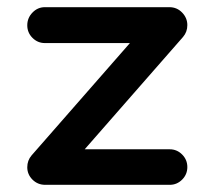

<svg xmlns="http://www.w3.org/2000/svg" viewBox="-20 -502 600 535"><path d="M105 -382Q85 -382 70.5 -396.5Q56 -411 56 -431.5Q56 -452 70.5 -467Q85 -482 105 -482H452Q473 -482 487.5 -467Q502 -452 502 -432Q502 -413 490 -399Q490 -399 216 -86H453Q473 -86 487.5 -71.5Q502 -57 502 -36.5Q502 -16 487.5 -1.5Q473 13 453 13H106Q85 13 70.5 -1.5Q56 -16 56 -36Q56 -55 68 -69Q68 -69 342 -382Z"/></svg>

Font: Brass Mono
Style: Bold
Weight: 700
Monospace: yes
Version: Version 1.100; ttfautohint (v1.8.3) -l 8 -r 50 -G 200 -x 14 